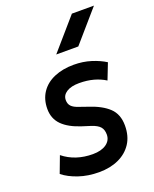

<svg xmlns="http://www.w3.org/2000/svg" viewBox="-142 -831 742 924"><g transform="rotate(-20 229.0 -369.0)"><path d="M204 12Q148 12 100.5 -4Q53 -20 22 -45L54 -130Q85 -105 123 -92.5Q161 -80 205 -80Q249 -80 274.5 -98Q300 -116 300 -146Q300 -171 287.5 -185.5Q275 -200 245 -210L201 -224Q138 -244 105.5 -276.5Q73 -309 73 -359Q73 -408 97 -443.5Q121 -479 164.5 -497.5Q208 -516 264 -516Q312 -516 353 -503Q394 -490 424 -471L392 -389Q365 -406 332 -415Q299 -424 259 -424Q218 -424 194.5 -409Q171 -394 171 -369Q171 -349 182.5 -337Q194 -325 219 -317L262 -302Q327 -281 362 -248Q397 -215 397 -157Q397 -103 372.5 -65.5Q348 -28 304.5 -8Q261 12 204 12ZM203 -591 341 -750H454L316 -591Z"/></g></svg>

Font: Finlandica Medium
Style: Italic
Weight: 500
Italic angle: -8°
Designer: Niklas Ekholm, Juho Hiilivirta, Jaakko Suomalainen
Foundry: Helsinki Type Studio
Version: Version 1.063